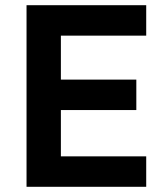

<svg xmlns="http://www.w3.org/2000/svg" viewBox="-20 -718 640 738"><path d="M542 0V-117H214V-295H504V-412H214V-581H542V-698H82V0Z"/></svg>

Font: IBM Plex Thai SemiBold
Style: Regular
Weight: 600
Designer: Mike Abbink, Paul van der Laan, Pieter van Rosmalen, Ben Mitchell, Mark Frömberg
Foundry: Bold Monday
Version: Version 1.0